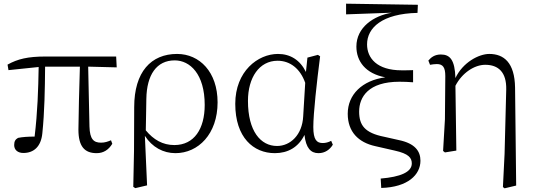

<svg xmlns="http://www.w3.org/2000/svg" viewBox="-20 -818 2904 1043"><path d="M459 -456 614 -452 611 -511H229C131 -511 77 -498 21 -467L26 -437L190 -454C188 -333 184 -208 168 -76C134 -76 102 -74 78 -69C64 -61 57 -51 57 -30C57 -4 76 13 107 13C163 13 203 -21 210 -94C222 -210 224 -333 225 -456H414C411 -367 406 -167 406 -114C406 -23 439 14 505 14C542 14 570 -4 590 -37L583 -56C566 -49 550 -43 529 -43C489 -43 468 -61 466 -131Z M927 -30C864 -30 814 -59 772 -110C773 -149 775 -287 775 -281C777 -412 831 -490 929 -490C1012 -490 1092 -416 1092 -248C1092 -118 1035 -30 927 -30ZM708 2 704 197 715 204 779 189 767 -80C807 -18 867 14 933 14C1057 14 1162 -90 1162 -262C1162 -427 1064 -525 942 -525C801 -525 709 -428 709 -236Z M1627 -186C1622 -85 1557 -25 1485 -25C1396 -25 1327 -105 1327 -270C1327 -396 1388 -488 1488 -488C1556 -488 1611 -445 1638 -368ZM1779 -53C1764 -45 1749 -41 1733 -41C1701 -41 1682 -58 1682 -128C1682 -201 1701 -373 1719 -512L1707 -520L1650 -505L1642 -427C1610 -492 1557 -525 1490 -525C1381 -525 1258 -431 1258 -254C1258 -71 1357 14 1473 14C1544 14 1601 -18 1634 -85C1642 -14 1668 14 1710 14C1745 14 1772 -5 1788 -32Z M2067 -75C1961 -96 1931 -138 1931 -212C1931 -291 1981 -374 2150 -374C2171 -374 2201 -373 2224 -371V-437C2214 -436 2169 -436 2162 -436C2027 -436 1974 -503 1974 -577C1974 -667 2056 -744 2248 -748L2250 -792L1860 -798V-740L2109 -749C2009 -733 1916 -669 1916 -565C1916 -486 1965 -418 2073 -398C1947 -381 1869 -304 1869 -200C1869 -102 1927 -44 2019 -24L2124 0C2201 17 2217 40 2217 70C2217 117 2155 143 2048 152L2051 203C2196 199 2264 131 2264 55C2264 3 2234 -39 2147 -57Z M2778 -342C2776 -478 2717 -525 2638 -525C2581 -525 2494 -479 2454 -394C2451 -492 2425 -522 2375 -522C2342 -522 2322 -507 2307 -489L2316 -466C2328 -468 2341 -470 2353 -470C2386 -470 2399 -452 2399 -405L2397 -170L2387 2L2397 10L2459 0L2454 -352C2490 -422 2557 -466 2616 -466C2687 -466 2732 -426 2730 -332L2721 18L2712 198L2721 205L2784 190Z"/></svg>

Font: Noto Serif CJK JP Light
Style: Regular
Weight: 300
Designer: Ryoko NISHIZUKA 西塚涼子 (kana & ideographs); Frank Grießhammer (Latin, Greek & Cyrillic); Wenlong ZHANG 张文龙 (bopomofo); San
Foundry: Adobe Systems Incorporated
Version: Version 1.001;PS 1.001;hotconv 16.6.54;makeotf.lib2.5.65590